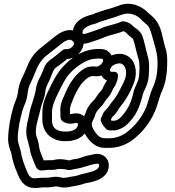

<svg xmlns="http://www.w3.org/2000/svg" viewBox="-20 -732 910 997"><path d="M307 1H309H326C359 1 399 -11 420 -39L422 -35C440 -6 468 36 528 36H544C600 36 641 16 673 -9C717 -44 755 -89 780 -144C799 -183 807 -231 822 -261C837 -294 843 -326 847 -368V-370L848 -394C849 -427 849 -458 837 -489C823 -536 821 -588 787 -630C774 -646 761 -655 751 -664C721 -696 661 -730 595 -702C556 -687 506 -677 460 -657C422 -648 367 -627 359 -574C317 -584 275 -551 256 -535C230 -514 211 -499 185 -478C150 -449 131 -414 115 -372C103 -340 77 -305 73 -250C69 -223 57 -204 47 -168C34 -119 23 -69 22 -7C22 16 31 42 38 61C44 98 55 134 70 167C80 193 100 243 157 244C171 245 190 242 201 241H226C240 241 256 238 269 236H271L281 237C321 249 352 235 378 232C403 228 418 220 431 218C464 213 546 196 545 125C544 85 507 59 467 69C445 73 422 78 399 87L387 91C386 91 386 91 382 92C366 94 354 96 339 101C321 97 296 92 272 96C265 97 254 100 251 100H234C224 100 217 100 207 101C204 93 201 86 197 76L189 55C186 44 184 39 183 30C181 7 174 -10 168 -29C163 -51 168 -80 175 -105C181 -127 189 -160 194 -179C199 -199 213 -226 216 -262C220 -288 236 -308 249 -345L256 -362C261 -374 267 -379 283 -390C301 -403 313 -412 329 -426C340 -426 350 -429 360 -433C339 -418 320 -400 304 -382C277 -352 256 -313 240 -279C223 -244 197 -196 200 -136V-124C196 -50 239 -5 307 1ZM551 -367C553 -383 566 -396 587 -401C598 -404 605 -403 611 -401C628 -395 644 -363 629 -321C619 -295 603 -268 591 -244C583 -231 572 -214 560 -201C557 -197 553 -192 551 -188C544 -177 533 -164 521 -152C514 -145 511 -130 506 -122C499 -110 506 -98 509 -91C514 -82 522 -71 529 -65C533 -60 538 -55 550 -55H578C580 -55 582 -56 583 -56C620 -65 639 -83 657 -104C689 -139 704 -177 718 -227L722 -244C729 -264 741 -282 748 -309C754 -332 752 -351 754 -371C755 -395 754 -422 746 -444C737 -476 731 -511 720 -544C710 -573 681 -587 674 -593C665 -603 657 -609 649 -613C640 -618 620 -625 608 -619C584 -607 550 -602 516 -590C515 -590 514 -589 514 -589C487 -577 458 -568 428 -558C418 -555 414 -555 412 -556C410 -557 404 -564 413 -578C422 -591 445 -602 474 -609C475 -609 477 -610 478 -610C516 -627 567 -638 613 -656C652 -671 692 -654 715 -629C728 -615 740 -607 748 -598C763 -580 768 -548 780 -509C790 -472 799 -447 798 -394L797 -371C794 -333 787 -309 776 -283C756 -241 750 -197 735 -166C714 -120 681 -79 643 -49C618 -29 587 -14 544 -14H528C495 -14 484 -31 465 -60C456 -79 453 -84 461 -104C465 -113 471 -122 475 -137C478 -150 493 -167 508 -182C518 -192 525 -207 530 -213C535 -219 545 -229 553 -242C563 -259 567 -273 575 -283C576 -284 577 -286 578 -287L582 -297C587 -308 591 -317 591 -328C591 -328 603 -363 564 -359C554 -358 552 -362 551 -367ZM159 194C138 194 128 179 116 148C104 118 93 88 87 51C87 50 86 48 86 47C81 33 74 8 72 -8C73 -65 83 -108 96 -156C103 -183 120 -206 123 -246C126 -285 146 -311 162 -354C176 -392 192 -418 217 -440C243 -460 262 -475 289 -497C320 -523 343 -534 358 -518C362 -513 371 -506 355 -489C348 -482 336 -475 324 -477C317 -478 309 -475 304 -471C284 -454 272 -444 253 -430C237 -419 218 -405 209 -380L202 -362C194 -338 171 -310 166 -267C163 -244 154 -220 146 -193C137 -169 131 -138 127 -116C119 -87 112 -52 120 -16C125 4 130 18 134 37C136 52 138 61 142 72L150 94C156 111 161 121 167 135C171 145 182 153 192 153H195C210 153 220 150 234 150H251C264 150 277 147 280 146C292 144 314 146 327 149C330 150 333 151 338 151H341C344 151 347 151 349 150C365 145 385 144 402 139L415 135C432 130 456 122 476 119C486 117 495 117 495 126C495 148 467 158 423 168C400 172 384 180 371 182C332 187 317 196 294 189C293 189 291 188 290 188L276 186H273H267C255 186 234 191 226 191H199C185 191 167 194 159 194ZM328 -92C331 -91 335 -90 337 -90H350C365 -90 386 -101 385 -85C384 -66 363 -49 326 -49H310C265 -53 247 -72 250 -123V-138C247 -181 268 -219 286 -257C302 -290 320 -326 341 -349C368 -379 404 -406 441 -420C459 -426 473 -428 495 -428L506 -427C513 -427 518 -425 514 -412C510 -400 493 -386 481 -386L469 -387H467C461 -387 455 -387 450 -386C428 -385 414 -373 408 -369C364 -340 333 -285 312 -232C301 -210 293 -188 293 -161C293 -151 294 -143 294 -133C294 -121 292 -101 328 -92ZM349 -140H344C344 -141 343 -143 343 -145C343 -150 344 -154 343 -162C344 -181 351 -196 358 -213C369 -241 380 -263 396 -287C404 -300 419 -315 436 -328C444 -333 451 -336 452 -336C457 -336 460 -337 466 -337L477 -336C488 -335 498 -337 507 -340C513 -329 522 -320 535 -314L534 -311C523 -296 517 -282 510 -267C507 -262 498 -254 491 -245C482 -233 478 -225 472 -217C457 -202 434 -179 426 -149C425 -144 421 -139 416 -128C398 -145 376 -146 349 -140ZM385 -449C398 -461 412 -481 414 -505C424 -505 435 -507 445 -511C472 -520 501 -529 533 -543C559 -552 589 -557 621 -570C628 -568 635 -563 638 -559C654 -541 669 -534 672 -527C681 -499 688 -463 698 -429C698 -428 699 -428 699 -427C707 -407 705 -342 699 -321C694 -302 681 -282 674 -257L670 -239C659 -198 644 -165 620 -138C601 -116 598 -111 575 -105H559C558 -106 557 -108 556 -110C557 -113 559 -117 561 -122C571 -133 590 -150 597 -168C630 -208 656 -250 676 -303C696 -358 685 -428 628 -448C606 -456 578 -452 559 -444C550 -462 534 -475 509 -477L498 -478H496C451 -478 415 -466 385 -449Z"/></svg>

Font: Dictator
Style: Stencil
Weight: 500
Version: Version MIL.1277